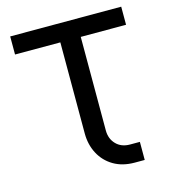

<svg xmlns="http://www.w3.org/2000/svg" viewBox="-105 -786 779 872"><g transform="rotate(-15 284.0 -350.0)"><path d="M421 0Q364 0 322.5 -24.5Q281 -49 258.5 -91.5Q236 -134 236 -187V-615H23V-700H545V-615H332V-175Q332 -136 356.5 -110.5Q381 -85 422 -85H468V0Z"/></g></svg>

Font: MuseoModerno
Style: Regular
Weight: 400
Designer: Pablo Cosgaya, Héctor Gatti, Marcela Romero, and the Authors of The MuseoModerno Project.
Foundry: Omnibus-Type Team
Version: Version 1.001